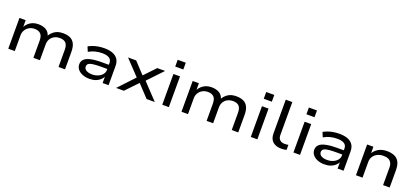

<svg xmlns="http://www.w3.org/2000/svg" viewBox="41 -1792 6207 2880"><g transform="rotate(20 3144.0 -352.0)"><path d="M102 0V-491H201V-380H197Q217 -415 245.5 -442Q274 -469 313 -484.5Q352 -500 402 -500Q474 -500 524 -472Q574 -444 592 -382H588Q618 -435 669 -467.5Q720 -500 799 -500Q863 -500 910 -479Q957 -458 982.5 -408.5Q1008 -359 1008 -276V0H904V-271Q904 -350 871.5 -382.5Q839 -415 777 -415Q724 -415 686 -393.5Q648 -372 627.5 -335.5Q607 -299 607 -253V0H503V-271Q503 -350 469.5 -382.5Q436 -415 376 -415Q324 -415 286 -392.5Q248 -370 227 -333.5Q206 -297 206 -254V0Z M1398 9Q1335 9 1286 -11Q1237 -31 1209.5 -66Q1182 -101 1182 -146Q1182 -193 1212.5 -224.5Q1243 -256 1312 -272.5Q1381 -289 1497 -289H1619V-222H1501Q1437 -222 1395 -217.5Q1353 -213 1329 -204.5Q1305 -196 1295 -182Q1285 -168 1285 -148Q1285 -110 1320 -88.5Q1355 -67 1415 -67Q1466 -67 1508.5 -85Q1551 -103 1576.5 -135Q1602 -167 1602 -206V-317Q1602 -369 1563.5 -394Q1525 -419 1450 -419Q1393 -419 1339 -405Q1285 -391 1239 -363L1207 -439Q1240 -458 1280.5 -472Q1321 -486 1366 -493Q1411 -500 1455 -500Q1535 -500 1590 -479Q1645 -458 1674 -415Q1703 -372 1703 -304V0H1608V-111L1615 -112Q1599 -77 1569 -49.5Q1539 -22 1496.5 -6.5Q1454 9 1398 9Z M1823 0 2085 -279 2086 -226 1835 -491H1965L2143 -300H2120L2302 -491H2427L2178 -228L2179 -277L2441 0H2310L2119 -204H2142L1947 0Z M2547 -605V-713H2676V-605ZM2560 0V-491H2665V0Z M2867 0V-491H2966V-380H2962Q2982 -415 3010.5 -442Q3039 -469 3078 -484.5Q3117 -500 3167 -500Q3239 -500 3289 -472Q3339 -444 3357 -382H3353Q3383 -435 3434 -467.5Q3485 -500 3564 -500Q3628 -500 3675 -479Q3722 -458 3747.5 -408.5Q3773 -359 3773 -276V0H3669V-271Q3669 -350 3636.5 -382.5Q3604 -415 3542 -415Q3489 -415 3451 -393.5Q3413 -372 3392.5 -335.5Q3372 -299 3372 -253V0H3268V-271Q3268 -350 3234.5 -382.5Q3201 -415 3141 -415Q3089 -415 3051 -392.5Q3013 -370 2992 -333.5Q2971 -297 2971 -254V0Z M3960 -605V-713H4089V-605ZM3973 0V-491H4078V0Z M4462 9Q4372 9 4323.5 -36.5Q4275 -82 4275 -166V-705H4380V-176Q4380 -145 4392 -122.5Q4404 -100 4427.5 -88Q4451 -76 4485 -76Q4499 -76 4515 -77.5Q4531 -79 4544 -82V-1Q4524 4 4504.5 6.5Q4485 9 4462 9Z M4641 -605V-713H4770V-605ZM4654 0V-491H4759V0Z M5149 9Q5086 9 5037 -11Q4988 -31 4960.5 -66Q4933 -101 4933 -146Q4933 -193 4963.5 -224.5Q4994 -256 5063 -272.5Q5132 -289 5248 -289H5370V-222H5252Q5188 -222 5146 -217.5Q5104 -213 5080 -204.5Q5056 -196 5046 -182Q5036 -168 5036 -148Q5036 -110 5071 -88.5Q5106 -67 5166 -67Q5217 -67 5259.5 -85Q5302 -103 5327.5 -135Q5353 -167 5353 -206V-317Q5353 -369 5314.5 -394Q5276 -419 5201 -419Q5144 -419 5090 -405Q5036 -391 4990 -363L4958 -439Q4991 -458 5031.5 -472Q5072 -486 5117 -493Q5162 -500 5206 -500Q5286 -500 5341 -479Q5396 -458 5425 -415Q5454 -372 5454 -304V0H5359V-111L5366 -112Q5350 -77 5320 -49.5Q5290 -22 5247.5 -6.5Q5205 9 5149 9Z M5652 0V-491H5752V-381H5747Q5778 -435 5833.5 -467.5Q5889 -500 5968 -500Q6037 -500 6086.5 -478.5Q6136 -457 6163 -408Q6190 -359 6190 -276V0H6085V-272Q6085 -324 6068.5 -355Q6052 -386 6020.5 -400.5Q5989 -415 5942 -415Q5886 -415 5844 -393Q5802 -371 5779.5 -334.5Q5757 -298 5757 -252V0Z"/></g></svg>

Font: Nunito Sans 10pt Expanded Medium
Style: Regular
Weight: 500
Width: 7
Designer: Vernon Adams
Foundry: Vernon Adams
Version: Version 3.101;gftools[0.9.27]